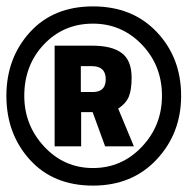

<svg xmlns="http://www.w3.org/2000/svg" viewBox="-26 -734 587 601"><path d="M-6 -434Q-6 -552 67.5 -633Q141 -714 265 -714Q389 -714 465 -633.5Q541 -553 541 -434Q541 -317 464.5 -235Q388 -153 265 -153Q141 -153 67.5 -234Q-6 -315 -6 -434ZM50 -434Q50 -342 112.5 -275Q175 -208 265 -208Q355 -208 418 -274.5Q481 -341 481 -434Q481 -529 418 -594.5Q355 -660 265 -660Q173 -660 111.5 -595Q50 -530 50 -434ZM303 -276 264 -383H228V-276H145V-591H264Q324 -591 355 -568Q386 -545 386 -491Q386 -452 377 -431Q368 -410 344 -394L393 -276ZM227 -527V-446H265Q305 -446 305 -486Q305 -527 261 -527Z"/></svg>

Font: TypoPRO Titillium Maps
Style: 800 wt
Weight: 800
Designer: Campivisivi
Foundry: Accademia di Belle Arti di Urbino and students of MA course of Visual design
Version: Version 001.001